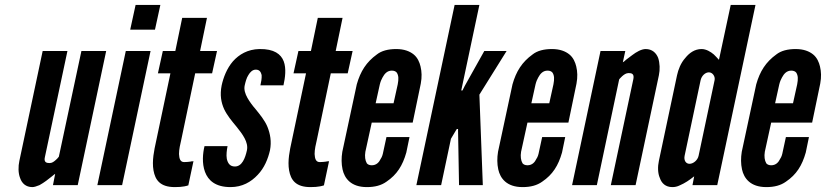

<svg xmlns="http://www.w3.org/2000/svg" viewBox="-20 -755 3368 783"><path d="M312 -547H413L297 0H196L205 -46C203 -45 199 -42 192 -36C177 -24 161 -11 141 0C129 5 119 8 112 8C85 8 69 -8 62 -29C54 -49 54 -76 59 -99L154 -547H255L163 -114C158 -93 170 -90 182 -90C193 -90 200 -96 208 -103C212 -106 216 -111 220 -116Z M533 -735H634L612 -634H511ZM377 0 493 -547H594L478 0Z M824 -682 796 -547H865L845 -456H776L719 -184C715 -167 710 -146 710 -127C711 -108 715 -94 731 -94C739 -94 750 -95 757 -96C759 -97 761 -97 763 -97C765 -97 767 -97 769 -98L748 1C745 2 743 2 741 3C738 4 735 4 732 5C722 7 709 8 693 8C633 8 613 -21 606 -60C599 -99 609 -144 616 -176L675 -456H624L644 -547H695L723 -682Z M1042 -407C1045 -420 1048 -436 1047 -449C1044 -461 1039 -471 1023 -471C1010 -471 1000 -461 993 -449C985 -437 981 -420 978 -407C974 -390 980 -372 989 -356C998 -340 1010 -324 1023 -309C1040 -288 1060 -264 1071 -237C1082 -209 1088 -178 1081 -142C1073 -107 1058 -70 1031 -42C1004 -13 968 8 920 8C859 8 829 -19 816 -54C803 -89 807 -130 814 -159H908C905 -144 902 -123 905 -107C909 -90 917 -76 938 -76C967 -76 980 -110 987 -142C994 -175 969 -208 944 -239C925 -262 907 -283 894 -310C882 -337 876 -367 884 -407C891 -439 905 -476 930 -505C955 -533 990 -554 1038 -555C1098 -556 1126 -534 1137 -505C1148 -476 1143 -438 1136 -407Z M1377 -682 1349 -547H1418L1398 -456H1329L1272 -184C1268 -167 1263 -146 1263 -127C1264 -108 1268 -94 1284 -94C1292 -94 1303 -95 1310 -96C1312 -97 1314 -97 1316 -97C1318 -97 1320 -97 1322 -98L1301 1C1298 2 1296 2 1294 3C1291 4 1288 4 1285 5C1275 7 1262 8 1246 8C1186 8 1166 -21 1159 -60C1152 -99 1162 -144 1169 -176L1228 -456H1177L1197 -547H1248L1276 -682Z M1650 -196 1637 -133C1622 -80 1599 -43 1556 -14C1535 1 1509 8 1476 8C1411 8 1385 -28 1377 -64C1372 -87 1372 -111 1376 -136L1435 -411C1450 -464 1474 -502 1517 -533C1536 -548 1563 -555 1596 -555C1628 -555 1651 -546 1667 -533C1683 -520 1691 -501 1695 -484C1700 -463 1701 -441 1696 -414L1663 -255H1496L1470 -136C1467 -117 1469 -101 1476 -89C1480 -84 1487 -81 1496 -81C1515 -81 1526 -93 1533 -108C1538 -115 1541 -125 1543 -136L1556 -196ZM1512 -334H1585L1602 -411C1606 -432 1606 -447 1598 -459C1594 -464 1587 -467 1578 -467C1559 -467 1548 -454 1540 -439C1536 -432 1532 -423 1529 -411Z M1935 -735 1861 -386H1866L1875 -404L1955 -547H2046L1935 -369L1949 0H1852L1848 -221V-229H1843L1838 -221L1819 -189L1779 0H1678L1834 -735Z M2285 -196 2272 -133C2257 -80 2234 -43 2191 -14C2170 1 2144 8 2111 8C2046 8 2020 -28 2012 -64C2007 -87 2007 -111 2011 -136L2070 -411C2085 -464 2109 -502 2152 -533C2171 -548 2198 -555 2231 -555C2263 -555 2286 -546 2302 -533C2318 -520 2326 -501 2330 -484C2335 -463 2336 -441 2331 -414L2298 -255H2131L2105 -136C2102 -117 2104 -101 2111 -89C2115 -84 2122 -81 2131 -81C2150 -81 2161 -93 2168 -108C2173 -115 2176 -125 2178 -136L2191 -196ZM2147 -334H2220L2237 -411C2241 -432 2241 -447 2233 -459C2229 -464 2222 -467 2213 -467C2194 -467 2183 -454 2175 -439C2171 -432 2167 -423 2164 -411Z M2414 0H2313L2429 -547H2530L2520 -501C2522 -502 2527 -505 2534 -512C2541 -517 2549 -523 2558 -530C2575 -543 2596 -555 2613 -555C2640 -555 2656 -539 2664 -519C2671 -498 2672 -471 2667 -448L2572 0H2471L2563 -433C2567 -454 2556 -457 2544 -457C2533 -457 2525 -451 2517 -444C2515 -442 2513 -440 2511 -438C2509 -436 2507 -434 2505 -431Z M2905 0H2804L2811 -36C2791 -20 2773 -8 2752 1C2742 6 2732 8 2722 8C2694 8 2678 -8 2671 -29C2662 -49 2662 -76 2667 -99L2741 -448C2746 -471 2756 -498 2775 -519C2791 -539 2813 -555 2841 -555C2860 -555 2878 -544 2891 -533C2898 -526 2905 -519 2912 -511L2960 -735H3061ZM2894 -427C2898 -443 2886 -460 2871 -460C2856 -460 2841 -446 2837 -427L2772 -120C2768 -101 2777 -87 2792 -87C2807 -87 2825 -101 2829 -120Z M3279 -196 3266 -133C3251 -80 3228 -43 3185 -14C3164 1 3138 8 3105 8C3040 8 3014 -28 3006 -64C3001 -87 3001 -111 3005 -136L3064 -411C3079 -464 3103 -502 3146 -533C3165 -548 3192 -555 3225 -555C3257 -555 3280 -546 3296 -533C3312 -520 3320 -501 3324 -484C3329 -463 3330 -441 3325 -414L3292 -255H3125L3099 -136C3096 -117 3098 -101 3105 -89C3109 -84 3116 -81 3125 -81C3144 -81 3155 -93 3162 -108C3167 -115 3170 -125 3172 -136L3185 -196ZM3141 -334H3214L3231 -411C3235 -432 3235 -447 3227 -459C3223 -464 3216 -467 3207 -467C3188 -467 3177 -454 3169 -439C3165 -432 3161 -423 3158 -411Z"/></svg>

Font: League Gothic Italic
Style: Regular
Weight: 400
Designer: Tyler Finck
Foundry: The League of Moveable Type
Version: Version 1.001;PS 001.001;hotconv 1.0.56;makeotf.lib2.0.21325